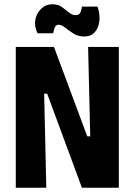

<svg xmlns="http://www.w3.org/2000/svg" viewBox="-20 -880 631 900"><path d="M54 0V-660H233L389 -241H403L393 -660H537V0H364L201 -441H187L197 0ZM374 -709Q346 -709 324 -723Q302 -737 285.5 -750.5Q269 -764 255 -764Q241 -764 236 -749Q231 -734 229 -724H156Q140 -756 145.5 -787Q151 -818 173 -839Q195 -860 226 -860Q253 -860 270.5 -847Q288 -834 303 -821.5Q318 -809 335 -809Q352 -809 357.5 -823Q363 -837 364 -849H437Q449 -816 446 -783.5Q443 -751 425 -730Q407 -709 374 -709Z"/></svg>

Font: Bricolage Grotesque 12pt Condensed ExtraBold
Style: Regular
Weight: 800
Width: 3
Designer: Mathieu Triay
Foundry: Atelier Triay
Version: Version 1.001; ttfautohint (v1.8.4.7-5d5b);gftools[0.9.33.de